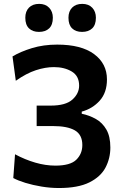

<svg xmlns="http://www.w3.org/2000/svg" viewBox="-20 -957 624 990"><path d="M284 12.5Q239.5 12.5 194.2 5Q149 -2.5 110.8 -14.2Q72.5 -26 48.5 -39L57.5 -161.5Q108.5 -134 161.8 -118.5Q215 -103 265.5 -103Q342.5 -103 373.5 -133.5Q404.5 -164 404.5 -209Q404.5 -262.5 366 -284.8Q327.5 -307 253 -307H169V-412.5H241.5Q319 -412.5 353.5 -443.8Q388 -475 388 -515.5Q388 -565.5 350 -588.2Q312 -611 258 -611Q214 -611 165 -595Q116 -579 61.5 -540.5L44.5 -666Q85 -690.5 144.5 -708.8Q204 -727 275 -727Q399 -727 465.2 -678Q531.5 -629 531.5 -547.5Q531.5 -479.5 494.2 -438Q457 -396.5 401.5 -381.5V-370.5Q440.5 -362.5 474.2 -343.5Q508 -324.5 528.5 -289Q549 -253.5 549 -196.5Q549 -140.5 524 -93Q499 -45.5 440.8 -16.5Q382.5 12.5 284 12.5ZM403 -792.5Q370.5 -792.5 351.8 -810.8Q333 -829 333 -865.5Q333 -898.5 352 -917.8Q371 -937 404 -937Q437 -937 455.8 -917Q474.5 -897 474.5 -865.5Q474.5 -829 455.5 -810.8Q436.5 -792.5 403 -792.5ZM181 -792.5Q148.5 -792.5 129.5 -810.8Q110.5 -829 110.5 -865.5Q110.5 -898.5 129.5 -917.8Q148.5 -937 182 -937Q214.5 -937 233.5 -917Q252.5 -897 252.5 -865.5Q252.5 -829 233.5 -810.8Q214.5 -792.5 181 -792.5Z"/></svg>

Font: Commissioner SemiBold
Style: Regular
Weight: 600
Designer: Kostas Bartsokas
Foundry: Kostas Bartsokas
Version: Version 1.000; ttfautohint (v1.8.3)